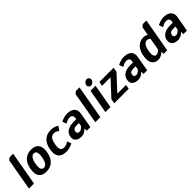

<svg xmlns="http://www.w3.org/2000/svg" viewBox="375 -2230 3755 3755"><g transform="rotate(-45 2252.5 -352.5)"><path d="M45 0H185L308 -700H208L161 -660Z M659 -250C636 -120 589 -80 539 -80C489 -80 456 -120 479 -250C502 -380 549 -420 599 -420C649 -420 682 -380 659 -250ZM799 -250C829 -425 759 -510 614 -510C469 -510 369 -425 339 -250C308 -75 378 10 523 10C668 10 768 -75 799 -250Z M1154 -420C1219 -420 1252 -380 1252 -380H1262L1321 -460C1321 -460 1259 -510 1159 -510C1009 -510 909 -425 879 -250C848 -75 918 10 1078 10C1178 10 1257 -40 1257 -40L1226 -120H1216C1216 -120 1169 -80 1104 -80C1029 -80 996 -120 1019 -250C1042 -380 1089 -420 1154 -420Z M1658 -305H1588C1428 -305 1352 -240 1335 -145C1319 -55 1373 10 1493 10C1583 10 1640 -60 1640 -60H1645V0H1745L1801 -320C1820 -430 1754 -510 1609 -510C1509 -510 1431 -460 1431 -460L1462 -380H1472C1472 -380 1519 -420 1584 -420C1649 -420 1673 -390 1661 -320ZM1630 -145C1630 -145 1584 -85 1534 -85C1489 -85 1469 -110 1475 -145C1483 -190 1512 -215 1572 -215H1642Z M1880 0H2020L2143 -700H2043L1996 -660Z M2248 -500 2160 0H2300L2388 -500ZM2356 -715C2316 -715 2274 -680 2267 -640C2260 -600 2289 -565 2329 -565C2369 -565 2410 -600 2417 -640C2424 -680 2396 -715 2356 -715Z M2805 0 2820 -90H2580L2871 -405L2888 -500H2493L2477 -410H2712L2421 -95L2405 0Z M3228 -305H3158C2998 -305 2922 -240 2905 -145C2889 -55 2943 10 3063 10C3153 10 3210 -60 3210 -60H3215V0H3315L3371 -320C3390 -430 3324 -510 3179 -510C3079 -510 3001 -460 3001 -460L3032 -380H3042C3042 -380 3089 -420 3154 -420C3219 -420 3243 -390 3231 -320ZM3200 -145C3200 -145 3154 -85 3104 -85C3059 -85 3039 -110 3045 -145C3053 -190 3082 -215 3142 -215H3212Z M3755 -145C3755 -145 3714 -85 3659 -85C3614 -85 3582 -125 3604 -250C3627 -380 3674 -420 3729 -420C3774 -420 3798 -390 3798 -390ZM3993 -700H3893L3846 -660L3814 -480C3814 -480 3779 -510 3719 -510C3594 -510 3494 -425 3464 -250C3433 -75 3503 10 3618 10C3708 10 3765 -60 3765 -60H3770V0H3870Z M4328 -305H4258C4098 -305 4022 -240 4005 -145C3989 -55 4043 10 4163 10C4253 10 4310 -60 4310 -60H4315V0H4415L4471 -320C4490 -430 4424 -510 4279 -510C4179 -510 4101 -460 4101 -460L4132 -380H4142C4142 -380 4189 -420 4254 -420C4319 -420 4343 -390 4331 -320ZM4300 -145C4300 -145 4254 -85 4204 -85C4159 -85 4139 -110 4145 -145C4153 -190 4182 -215 4242 -215H4312Z"/></g></svg>

Font: Scada
Style: Bold Italic
Weight: 700
Designer: Jovanny Lemonad
Foundry: Jovanny Lemonad
Version: Version 3.005